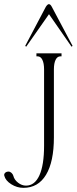

<svg xmlns="http://www.w3.org/2000/svg" viewBox="-21 -904 373 934"><path d="M278.3 -644.5V-629.9H272.5Q257.8 -629.9 249.5 -613Q241.2 -596.2 241.2 -566.4V-236.3Q241.2 -117.2 202.9 -53.7Q164.6 9.8 92.8 9.8Q61.5 9.8 33.7 -7.8Q5.9 -25.4 0 -48.8Q-2.4 -57.1 3.9 -63.2Q10.3 -69.3 20.5 -69.3Q27.8 -69.3 34.7 -63.2Q41.5 -57.1 43.9 -48.8Q48.3 -29.8 66.7 -15.4Q85 -1 105.5 -1Q147.9 -1 170.7 -51Q193.4 -101.1 193.4 -195.3V-566.4Q193.4 -596.2 185.1 -613Q176.8 -629.9 162.1 -629.9H156.2V-644.5H193.4H216.8H241.2ZM217.3 -835 106.4 -676.8 101.6 -680.7 202.1 -871.1Q210.4 -883.8 216.8 -883.8Q224.6 -883.8 231.4 -870.1L332 -680.7L327.1 -676.8Z"/></svg>

Font: Elaris
Style: Regular
Weight: 500
Version: Version 1.0